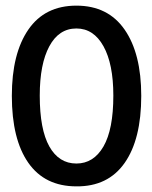

<svg xmlns="http://www.w3.org/2000/svg" viewBox="-20 -650 540 681"><path d="M251 11Q139 11 80.5 -72.5Q22 -156 22 -310Q22 -460 80.5 -545Q139 -630 251 -630Q363 -630 422 -545Q481 -460 481 -310Q481 -156 422 -72Q363 12 251 11ZM251 -70Q312 -70 347 -130.5Q382 -191 382 -311Q382 -423 347 -486Q312 -549 251 -549Q189 -549 155 -486Q121 -423 121 -311Q121 -191 155 -130.5Q189 -70 251 -70Z"/></svg>

Font: Inconsolata SemiBold
Style: Regular
Weight: 600
Monospace: yes
Designer: Raph Levien, Cyreal, Brenton Simpson
Foundry: Raph Levien, Cyreal, Google
Version: Version 3.100; ttfautohint (v1.8.4.7-5d5b)